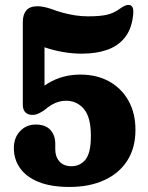

<svg xmlns="http://www.w3.org/2000/svg" viewBox="-20 -735 589 765"><path d="M35.2 -144.7Q35.2 -186.5 60.1 -212.6Q85.1 -238.8 122.5 -238.8Q161.2 -238.8 180.7 -217.4Q200.2 -196.1 200.2 -162.2V-139.5Q200.2 -110.8 216.9 -91.7Q233.6 -72.7 264.4 -72.7Q299.2 -72.7 320.7 -99.2Q342.1 -125.8 342.1 -193.3Q342.1 -268 314.3 -300.8Q286.4 -333.6 243.3 -333.6Q228.6 -333.6 214.3 -329.7Q200.1 -325.7 185.7 -317.3Q171.4 -308.9 156.2 -295.7Q141.5 -286.2 131.2 -281.7Q121 -277.2 108.4 -277.2Q91.6 -277.2 81.2 -287.4Q70.9 -297.7 70.9 -317.7V-647.3Q70.9 -676.9 84.8 -693.5Q98.7 -710.1 129 -710.1Q140.3 -710.1 153.5 -707.6Q166.7 -705.1 182.1 -700Q206.5 -690.7 231 -684.1Q255.6 -677.5 280.5 -673.7Q305.5 -669.9 330.9 -669.9Q380.1 -669.9 407.2 -676.5Q434.4 -683.2 455.6 -699Q468.4 -708.1 477.1 -712Q485.9 -715.9 492.9 -715.3Q504.2 -715 508.8 -704.3Q513.4 -693.7 509.4 -666.6Q502.4 -615.6 475.9 -583.5Q449.4 -551.3 406.4 -536.3Q363.5 -521.2 305.7 -521.2Q268.7 -521.2 230.9 -527.8Q193.2 -534.4 159.3 -545.9Q125.5 -557.3 99.8 -572L157.3 -643.7V-349.4L119.6 -363Q145 -387.3 172.7 -403.9Q200.5 -420.5 232 -429.1Q263.6 -437.8 300 -437.8Q366.2 -437.8 415.5 -410.2Q464.8 -382.6 492.2 -333.2Q519.7 -283.8 519.7 -217.3Q519.7 -145.6 487 -94.8Q454.4 -44 395.2 -17.1Q336.1 9.9 256.7 9.9Q183.3 9.9 134 -10Q84.7 -30 60 -65Q35.2 -100 35.2 -144.7Z"/></svg>

Font: Fraunces 144pt S100 Black
Style: Regular
Weight: 900
Version: Version 1.000